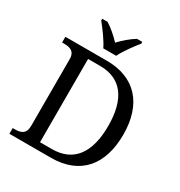

<svg xmlns="http://www.w3.org/2000/svg" viewBox="-211 -1078 1150 1224"><g transform="rotate(30 363.5 -465.5)"><path d="M284 -771H379C400 -816 448 -880 479 -918V-931H440C402 -908 361 -872 331 -840C301 -872 261 -908 223 -931H184V-918C215 -880 263 -816 284 -771ZM38 0H344C561 0 670 -139 670 -358C670 -585 550 -714 344 -714H38V-672H51C95 -672 133 -663 133 -604V-114C133 -51 96 -42 51 -42H38ZM234 -51V-664H322C480 -664 559 -556 559 -358C559 -160 480 -51 321 -51Z"/></g></svg>

Font: Noto Serif Thai
Style: Regular
Weight: 400
Designer: Monotype Design Team
Foundry: Monotype Imaging Inc.
Version: Version 1.901